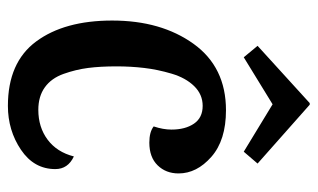

<svg xmlns="http://www.w3.org/2000/svg" viewBox="-179 -603 804 486"><g transform="rotate(90 223.0 -360.0)"><path d="M96 -610 241 -742H245L394 -610L364 -575L244 -648L125 -575ZM248 -471Q219 -471 198 -449.5Q177 -428 166.5 -392.5Q156 -357 152 -323Q148 -289 148 -253Q148 -212 152 -181Q156 -150 167 -119Q178 -88 201 -71.5Q224 -55 258 -55Q302 -55 333.5 -78.5Q365 -102 376 -145Q408 -130 408 -98Q408 -44 359 -11Q310 22 248 22Q138 22 85 -49.5Q32 -121 32 -242Q32 -366 91 -448Q150 -530 259 -530Q335 -530 377 -493Q419 -456 419 -410Q419 -378 398.5 -357Q378 -336 341 -336Q314 -336 300 -347Q308 -371 308 -392Q308 -427 293 -449Q278 -471 248 -471Z"/></g></svg>

Font: Sansita
Style: Regular
Weight: 400
Designer: Pablo Cosgaya
Foundry: Omnibus-Type
Version: Version 1.006;hotconv 1.0.109;makeotfexe 2.5.65596